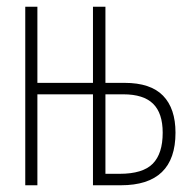

<svg xmlns="http://www.w3.org/2000/svg" viewBox="-20 -550 570 570"><path d="M55 0V-530H91V-304H256V-530H293V-304H350Q427 -304 464 -266Q501 -228 501 -156Q501 0 339 0H256V-270H91V0ZM293 -34H335Q404 -34 433.5 -64Q463 -94 463 -156Q463 -214 434.5 -242Q406 -270 346 -270H293Z"/></svg>

Font: Noto Sans Mono Condensed ExtraLight
Style: Regular
Weight: 200
Width: 3
Designer: Monotype Design Team
Foundry: Monotype Imaging Inc.
Version: Version 2.014; ttfautohint (v1.8.4.7-5d5b)